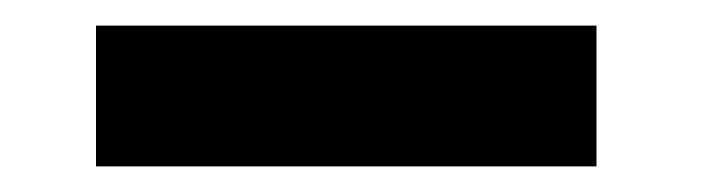

<svg xmlns="http://www.w3.org/2000/svg" viewBox="-20 -771 554 150"><path d="M55 -751H446V-641H55Z"/></svg>

Font: Encode Sans Normal
Style: Bold
Weight: 700
Designer: Pablo Impallari, Andres Torresi
Foundry: Pablo Impallari, Andres Torresi
Version: Version 1.000; ttfautohint (v1.00) -l 8 -r 50 -G 200 -x 14 -